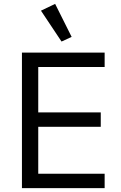

<svg xmlns="http://www.w3.org/2000/svg" viewBox="-20 -969 623 989"><path d="M93 0V-698H519V-624H177V-390H499V-316H177V-74H519V0ZM191 -914 264 -949 349 -779 297 -755Z"/></svg>

Font: IBM Plex Sans
Style: Regular
Weight: 400
Designer: Mike Abbink, Paul van der Laan, Pieter van Rosmalen
Foundry: Bold Monday
Version: Version 3.005